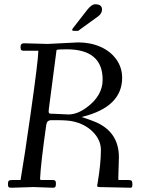

<svg xmlns="http://www.w3.org/2000/svg" viewBox="-20 -870 665 896"><path d="M324 -726.1Q317.1 -726.1 317.1 -730.6Q317.1 -735.1 320.1 -738L387 -824Q407.5 -850.1 424.3 -850.1Q456.1 -850.1 456.1 -825.9Q456.1 -806.4 437 -793L354 -732.9Q353.3 -732.4 351.1 -730.5Q346.4 -726.1 343 -726.1ZM137 2.9 33.9 6.1Q23.2 6.1 20.1 2.8Q17.1 -0.5 17.1 -11.7Q17.1 -22.9 21.2 -26.5Q25.4 -30 38.1 -30H75.9Q94.5 -138.9 122.1 -333.7Q158.9 -592 158.9 -633.1H94Q79.1 -633.1 77.5 -638.8Q75.9 -644.5 75.9 -650.9Q75.9 -668 92 -668Q92 -668 202.9 -665L345 -672.1Q402.1 -672.1 448.9 -651.5Q495.6 -630.9 522.8 -592.9Q550 -554.9 550 -507.1Q550 -371.6 365.7 -325.2Q362.5 -324.2 361.1 -324Q363.8 -323 374 -319.6Q400.6 -310.8 419.9 -303Q534.9 -257.1 534.9 -136L532 -38.1Q532 -35.4 533 -30H577.9Q590.1 -30 594 -26.5Q597.9 -22.9 597.9 -8.4Q597.9 6.1 590.1 6.1L440.9 2.9Q429.9 2.9 435.1 -12.9Q450.9 -105.7 450.9 -169.9Q450.9 -216.6 413.7 -254.3Q376.5 -292 318.1 -304Q293.2 -309.1 248 -309.1H219Q199.2 -309.1 196 -288.1Q170.2 -107.4 167 -35.9Q167 -30 172.1 -30H225.1Q234.1 -30 237.5 -26.7Q241 -23.4 241 -12.8Q241 -2.2 238.3 2Q235.6 6.1 227.1 6.1ZM229 -339.1 299.1 -335.9Q339.6 -335.9 382.8 -367.2Q459 -422.6 459 -498Q459 -639.9 291 -639.9Q252.9 -639.9 243.9 -637L208 -362.1Q207 -356 207 -349.5Q207 -343 210.3 -341.1Q213.6 -339.1 221.9 -339.1Z"/></svg>

Font: Fanwood Text
Style: Italic
Weight: 400
Italic angle: -9°
Version: Version 1.101